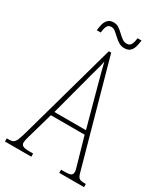

<svg xmlns="http://www.w3.org/2000/svg" viewBox="-212 -960 921 1054"><g transform="rotate(30 248.5 -432.5)"><path d="M-2 0V-20H13Q30 -20 39.5 -26Q49 -32 56.5 -50Q64 -68 74 -104L244 -714H259L442 -55Q448 -33 457.5 -26.5Q467 -20 492 -20H499V0H342V-20H362Q395 -20 404.5 -26Q414 -32 414 -48Q414 -56 408.5 -74Q403 -92 398 -111L358 -251H144L109 -128Q103 -108 96 -82.5Q89 -57 89 -46Q89 -33 100 -26.5Q111 -20 143 -20H165V0ZM152 -276H352L293 -493Q277 -551 267 -589.5Q257 -628 251 -653Q247 -628 236 -590.5Q225 -553 214 -509ZM308 -771Q288 -771 272 -781Q256 -791 242.5 -804Q229 -817 216.5 -827Q204 -837 190 -837Q170 -837 163 -820.5Q156 -804 154 -781H129Q131 -800 135.5 -819Q140 -838 152.5 -851.5Q165 -865 189 -865Q208 -865 222.5 -855Q237 -845 250.5 -832Q264 -819 277.5 -809Q291 -799 307 -799Q328 -799 335.5 -816Q343 -833 345 -855H370Q368 -836 363 -816.5Q358 -797 345.5 -784Q333 -771 308 -771Z"/></g></svg>

Font: Noto Serif Ethiopic ExtraCondensed Thin
Style: Regular
Weight: 100
Width: 2
Designer: Monotype Design Team
Foundry: Monotype Imaging Inc.
Version: Version 2.102; ttfautohint (v1.8.4.7-5d5b)